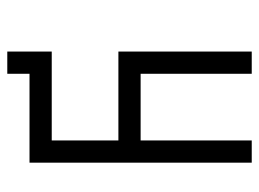

<svg xmlns="http://www.w3.org/2000/svg" viewBox="-114 -614 728 540"><g transform="rotate(-90 250.0 -344.0)"><path d="M375 -562.5H125V-375H375V0H312.5V-312.5H125V0H62.5V-625H312.5V-687.5H375Z"/></g></svg>

Font: 寒蝉点阵体 16px
Style: Regular
Weight: 400
Designer: Designed by Warren2060
Foundry: ChillType
Version: Version 1.000